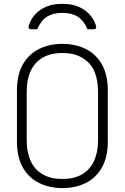

<svg xmlns="http://www.w3.org/2000/svg" viewBox="-20 -945 640 985"><path d="M300 -720Q367 -720 419.5 -694Q472 -668 502.5 -615Q533 -562 533 -481V-219Q533 -138 502.5 -85Q472 -32 419.5 -6Q367 20 300 20Q234 20 181 -6Q128 -32 97.5 -85Q67 -138 67 -219V-481Q67 -562 97.5 -615Q128 -668 181 -694Q234 -720 300 -720ZM117 -224Q117 -179 129.5 -139.5Q142 -100 168 -74Q190 -53 221 -40Q252 -27 300 -27Q362 -27 402.5 -51.5Q443 -76 463 -120.5Q483 -165 483 -224V-476Q483 -506 477.5 -534Q472 -562 461 -585.5Q450 -609 432 -626Q410 -647 379 -660Q348 -673 300 -673Q238 -673 197.5 -648.5Q157 -624 137 -580Q117 -536 117 -476ZM171 -795Q163 -795 155.5 -795Q148 -795 140 -795Q130 -795 127.5 -801Q125 -807 129 -818Q140 -851 164 -875Q188 -899 220.5 -912Q253 -925 293 -925H307Q346 -925 379 -912Q412 -899 435.5 -875Q459 -851 471 -818Q475 -807 472.5 -801Q470 -795 460 -795Q452 -795 444.5 -795Q437 -795 429 -795Q409 -841 378 -860Q347 -879 300 -879Q253 -879 222 -860Q191 -841 171 -795Z"/></svg>

Font: Recursive Monospace Light
Style: Regular
Weight: 300
Version: Version 1.047